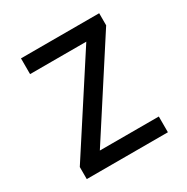

<svg xmlns="http://www.w3.org/2000/svg" viewBox="-151 -779 882 908"><g transform="rotate(-30 290.0 -325.0)"><path d="M67 0V-66L390 -564H83V-650H510V-584L188 -86H510V0Z"/></g></svg>

Font: Sometype Mono Medium
Style: Regular
Weight: 500
Monospace: yes
Designer: Ryoichi Tsunekawa
Foundry: Dharma Type
Version: Version 1.000; ttfautohint (v1.8.3)